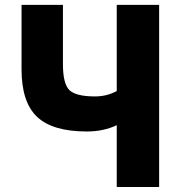

<svg xmlns="http://www.w3.org/2000/svg" viewBox="-20 -750 733 770"><path d="M66.4 -471.7V-730.5H232.4V-493.2Q232.4 -414.1 258.3 -388.7Q284.2 -363.3 361.3 -363.3Q408.2 -363.3 448.2 -384.8V-730.5H618.2V0H448.2V-248Q395.5 -222.7 328.1 -222.7Q190.4 -222.7 128.4 -281.7Q66.4 -340.8 66.4 -471.7Z"/></svg>

Font: GenEi M Gothic v2 Heavy
Style: Regular
Weight: 800
Version: Version 2.0